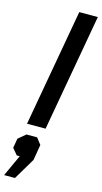

<svg xmlns="http://www.w3.org/2000/svg" viewBox="-180 -759 600 1130"><g transform="rotate(15 120.0 -193.5)"><path d="M34 196H16L-16 158L-6 100L39 62H104L134 101L118 196L40 327H-26ZM153 -714H266L139 0H26Z"/></g></svg>

Font: Chakra Petch SemiBold
Style: Italic
Weight: 600
Italic angle: -10°
Designer: Katatrad Aksorn Co.,Ltd.
Foundry: Cadson Demak Co.,Ltd.
Version: Version 1.000; ttfautohint (v1.6)